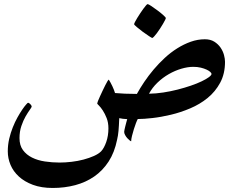

<svg xmlns="http://www.w3.org/2000/svg" viewBox="-20 -598 1175 952"><path d="M1095.7 -291.5Q1095.7 -232.4 1071.8 -188Q1047.9 -143.6 1009.5 -112.3Q971.2 -81.1 923.3 -60.8Q875.5 -40.5 827.4 -29.1Q779.3 -17.6 735.8 -12.7Q692.4 -7.8 663.1 -7.8Q659.7 -2 654.3 12Q648.9 25.9 643.8 42.5Q638.7 59.1 634.5 75.7Q630.4 92.3 630.4 102.5Q628.4 102.5 622.6 97.9Q616.7 93.3 610.8 86.7Q605 80.1 600.3 71.5Q595.7 63 595.7 55.7Q595.7 53.2 597.2 45.7Q598.6 38.1 601.1 28.8Q603.5 19.5 606 9.8Q608.4 0 610.8 -7.3Q600.1 -7.8 589.1 -9Q578.1 -10.3 571.3 -12.2Q569.8 26.4 567.6 50.8Q565.4 75.2 560.5 95.2Q547.9 157.7 518.6 202.9Q489.3 248 447.3 277.1Q405.3 306.2 352.8 320.1Q300.3 334 241.2 334Q185.1 334 143.1 318.4Q101.1 302.7 73.5 277.3Q45.9 252 32.2 219.5Q18.6 187 18.6 152.3Q18.6 120.6 25.6 90.3Q32.7 60.1 43.5 33.2Q54.2 6.3 66.7 -15.9Q79.1 -38.1 90.1 -54.2Q101.1 -70.3 109.1 -79.3Q117.2 -88.4 118.7 -88.4Q124 -88.4 130.6 -81.3Q137.2 -74.2 137.2 -69.8Q137.2 -66.4 127.9 -53.7Q118.7 -41 106.9 -20.8Q95.2 -0.5 85.9 26.9Q76.7 54.2 76.7 86.9Q76.7 123 93.8 146.2Q110.8 169.4 138.9 183.3Q167 197.3 202.6 202.6Q238.3 208 275.4 208Q303.7 208 335 204.3Q366.2 200.7 394.5 193.1Q422.9 185.5 445.8 175.3Q468.8 165 481.4 152.3Q496.1 136.7 506.8 106Q517.6 75.2 517.6 38.6Q517.6 9.8 508.8 -12.5Q500 -34.7 489.7 -50.3Q479.5 -65.9 470.7 -74.5Q461.9 -83 461.9 -85Q461.9 -87.4 465.8 -97.2Q469.7 -106.9 475.6 -119.9Q481.4 -132.8 488.5 -147.7Q495.6 -162.6 501.7 -174.8Q507.8 -187 512.7 -195.1Q517.6 -203.1 519.5 -203.1Q523.4 -197.3 527.8 -189Q532.2 -180.7 536.9 -171.1Q541.5 -161.6 544.9 -152.6Q548.3 -143.6 550.3 -136.7Q569.8 -134.8 599.4 -133.5Q628.9 -132.3 658.7 -132.3Q674.3 -160.6 695.3 -191.9Q716.3 -223.1 741.9 -253.4Q767.6 -283.7 796.9 -310.8Q826.2 -337.9 858.9 -358.4Q891.6 -378.9 926 -391.1Q960.4 -403.3 995.6 -403.3Q1023.4 -403.3 1042.5 -391.4Q1061.5 -379.4 1073.5 -362.1Q1085.4 -344.7 1090.6 -325.4Q1095.7 -306.2 1095.7 -291.5ZM1028.8 -231.4Q1028.8 -235.4 1022.7 -241.2Q1016.6 -247.1 1004.6 -252.7Q992.7 -258.3 975.8 -262.5Q959 -266.6 938 -266.6Q911.1 -266.6 879.4 -257.3Q847.7 -248 817.4 -230.7Q787.1 -213.4 761 -188.5Q734.9 -163.6 718.8 -133.3Q753.4 -133.8 789.8 -139.4Q826.2 -145 860.6 -153.8Q895 -162.6 925.8 -173.1Q956.5 -183.6 979.5 -194.6Q1002.4 -205.6 1015.6 -215.3Q1028.8 -225.1 1028.8 -231.4ZM802.2 -508.3Q802.2 -505.9 798.1 -497.8Q793.9 -489.7 787.6 -478.8Q781.2 -467.8 773.2 -455.6Q765.1 -443.4 757.6 -433.3Q750 -423.3 743.7 -416.5Q737.3 -409.7 734.9 -409.7Q732.9 -409.7 718.3 -419.2Q703.6 -428.7 687.5 -440.7Q671.4 -452.6 658.2 -463.9Q645 -475.1 645 -478Q645 -480.5 649.2 -489Q653.3 -497.6 660.2 -508.5Q667 -519.5 675 -531.7Q683.1 -543.9 690.4 -554Q697.8 -564 703.6 -570.8Q709.5 -577.6 711.9 -577.6Q715.8 -577.6 730.5 -567.9Q745.1 -558.1 761.2 -546.1Q777.3 -534.2 789.8 -522.9Q802.2 -511.7 802.2 -508.3Z"/></svg>

Font: Accordance
Style: Bold-Italic
Weight: 700
Italic angle: -11°
Version: Version 1.2 (build January 31, 2020) Miklal Software Solutio